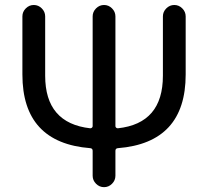

<svg xmlns="http://www.w3.org/2000/svg" viewBox="-20 -775 835 774"><path d="M445.3 -266.6Q445.3 -262.7 448.2 -260.3Q451.2 -257.8 455.1 -257.8Q636.7 -277.3 636.7 -469.7V-709Q636.7 -727.5 650.4 -741.2Q664.1 -754.9 682.6 -754.9Q701.2 -754.9 714.8 -741.2Q728.5 -727.5 728.5 -709V-474.6Q728.5 -199.2 455.1 -177.7Q445.3 -176.8 445.3 -167V-66.4Q445.3 -47.9 431.6 -34.2Q418 -20.5 399.4 -20.5Q380.9 -20.5 367.2 -34.2Q353.5 -47.9 353.5 -66.4V-167Q353.5 -176.8 343.8 -177.7Q70.3 -199.2 70.3 -474.6V-709Q70.3 -727.5 84 -741.2Q97.7 -754.9 116.2 -754.9Q134.8 -754.9 148.4 -741.2Q162.1 -727.5 162.1 -709V-469.7Q162.1 -278.3 343.8 -257.8Q347.7 -257.8 350.6 -260.3Q353.5 -262.7 353.5 -266.6V-709Q353.5 -727.5 367.2 -741.2Q380.9 -754.9 399.4 -754.9Q418 -754.9 431.6 -741.2Q445.3 -727.5 445.3 -709Z"/></svg>

Font: Gen Jyuu GothicX Regular
Style: Regular
Weight: 400
Designer: [Source Han Sans]
Ryoko NISHIZUKA  (kana & ideographs); Paul D. Hunt (Latin, Greek & Cyrillic); Wenlong ZHANG  (bopomofo
Version: Version 1.002.20150607